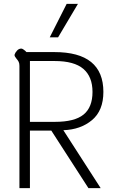

<svg xmlns="http://www.w3.org/2000/svg" viewBox="-20 -968 607 988"><path d="M80 -629Q80 -642 76 -650Q72 -658 64 -667Q60 -672 57 -677Q54 -682 55 -687Q58 -697 67.5 -707.5Q77 -718 90 -718Q94 -718 102 -712.5Q110 -707 116 -700H260Q512 -700 512 -495Q512 -399 453.5 -350Q395 -301 306 -298L498 0H435L244 -296H134V0H80ZM263 -341Q364 -341 410 -378.5Q456 -416 456 -495Q456 -573 409 -613.5Q362 -654 261 -654H134V-341ZM323 -948H381L279 -776H236Z"/></svg>

Font: Niramit ExtraLight
Style: Regular
Weight: 200
Designer: Katatrad Aksorn Co.,Ltd.
Foundry: Cadson Demak Co.,Ltd.
Version: Version 1.000; ttfautohint (v1.6)